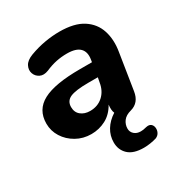

<svg xmlns="http://www.w3.org/2000/svg" viewBox="-165 -621 886 938"><g transform="rotate(-30 278.5 -152.0)"><path d="M378 197Q319 197 290.5 170Q262 143 262 101Q262 63 281.5 31Q301 -1 337 -24Q329 -42 333 -72Q309 -29 271 -9Q233 11 189 11Q143 11 105 -10.5Q67 -32 45 -67Q23 -102 23 -143Q23 -221 89.5 -256.5Q156 -292 298 -292H366L368 -305Q375 -346 353.5 -368Q332 -390 281 -390Q250 -390 220.5 -384Q191 -378 159 -364Q131 -353 111 -363Q91 -373 84 -393.5Q77 -414 88 -435.5Q99 -457 133 -470Q176 -486 219 -493.5Q262 -501 302 -501Q386 -501 434 -470Q482 -439 499 -386.5Q516 -334 505 -269L473 -66Q464 -7 413 7Q382 15 368 34Q354 53 354 76Q354 95 368 107.5Q382 120 404 120Q411 120 418.5 119Q426 118 437 115Q455 111 464.5 119Q474 127 475.5 141Q477 155 470.5 167.5Q464 180 450 186Q434 191 414.5 194Q395 197 378 197ZM240 -90Q283 -90 312.5 -116.5Q342 -143 349 -188L354 -214H301Q228 -214 198 -200.5Q168 -187 168 -153Q168 -123 188.5 -106.5Q209 -90 240 -90Z"/></g></svg>

Font: Nunito ExtraBold
Style: Italic
Weight: 800
Italic angle: -9°
Designer: Vernon Adams
Foundry: Vernon Adams
Version: Version 3.601; ttfautohint (v1.8.2.53-6de2)